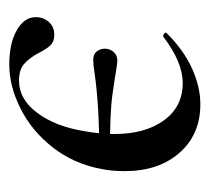

<svg xmlns="http://www.w3.org/2000/svg" viewBox="-39 -400 452 414"><g transform="rotate(90 187.0 -193.0)"><path d="M17 -44Q17 -61 27.5 -72.5Q38 -84 55 -84Q70 -84 78 -75.5Q86 -67 95 -49Q106 -29 118.5 -18.5Q131 -8 154 -8Q194 -8 223.5 -47.5Q253 -87 263 -150Q269 -183 269 -213Q269 -280 239.5 -320.5Q210 -361 159 -361Q114 -361 59 -319H57Q54 -319 51.5 -322Q49 -325 52 -327Q88 -363 127.5 -381Q167 -399 205 -399Q270 -399 309.5 -354Q349 -309 349 -236Q349 -207 344 -184Q333 -126 298 -81Q263 -36 214.5 -11.5Q166 13 119 13Q74 13 45.5 -3Q17 -19 17 -44ZM85 -193Q85 -204 92 -212Q99 -220 111 -220Q117 -220 141 -216Q145 -215 183.5 -209.5Q222 -204 306 -204V-181Q208 -181 138 -171Q120 -168 109 -168Q97 -168 91 -175.5Q85 -183 85 -193Z"/></g></svg>

Font: Cormorant Garamond SemiBold
Style: Italic
Weight: 600
Italic angle: -10°
Designer: Christian Thalmann (Catharsis Fonts)
Foundry: Catharsis Fonts
Version: Version 4.000